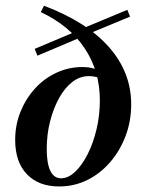

<svg xmlns="http://www.w3.org/2000/svg" viewBox="-20 -651 523 682"><path d="M190.3 11.3Q116.9 11.3 75.4 -32.3Q33.9 -75.8 33.9 -154Q33.9 -207.3 52.8 -254Q71.8 -300.8 104.4 -336.7Q137.1 -372.6 180.6 -392.7Q224.2 -412.9 272.6 -412.9Q295.2 -412.9 312.5 -407.7Q329.8 -402.4 342.7 -391.1L341.1 -366.9Q333.1 -374.2 322.2 -377.4Q311.3 -380.6 295.2 -380.6Q263.7 -380.6 236.7 -359.7Q209.7 -338.7 189.5 -302Q169.4 -265.3 157.7 -219Q146 -172.6 146 -121.8Q146 -70.2 158.9 -44Q171.8 -17.7 196.8 -17.7Q222.6 -17.7 247.2 -41.1Q271.8 -64.5 291.5 -103.6Q311.3 -142.7 323 -192.3Q334.7 -241.9 334.7 -294.4Q334.7 -398.4 281 -479Q227.4 -559.7 125 -608.1L136.3 -630.6Q287.9 -573.4 366.9 -483.9Q446 -394.4 446 -280.6Q446 -220.2 425.8 -167.3Q405.6 -114.5 370.6 -74.2Q335.5 -33.9 289.5 -11.3Q243.5 11.3 190.3 11.3ZM112.9 -453.2 103.2 -477.4 256.5 -541.9 275 -521.8ZM280.6 -525 262.1 -545.2 432.3 -616.1 441.9 -591.9Z"/></svg>

Font: Playfair 5pt SemiExpanded Light
Style: Bold Italic
Weight: 700
Italic angle: -15.6°
Version: Version 2.001;gftools[0.9.30]